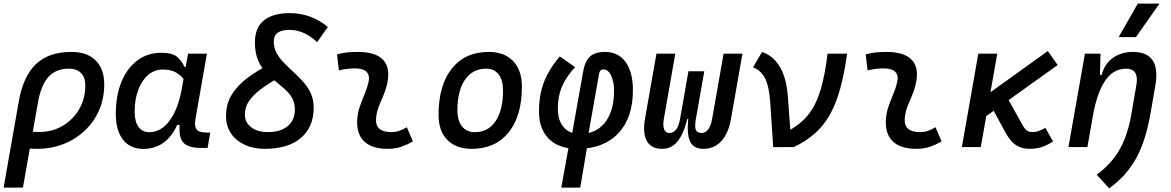

<svg xmlns="http://www.w3.org/2000/svg" viewBox="-25 -815 6490 1064"><path d="M371.1 -527.3Q457.5 -527.3 505.1 -480.2Q552.7 -433.1 552.7 -346.7Q552.7 -270.5 524.7 -205.6Q496.6 -140.6 446 -92.3Q395.5 -43.9 327.6 -17.1Q259.8 9.8 179.7 9.8Q155.3 9.8 131.1 7.1Q106.9 4.4 82.5 -0.5L101.6 -95.7Q128.4 -83.5 190.4 -83.5Q263.7 -83.5 321.8 -117.4Q379.9 -151.4 413.8 -210Q447.8 -268.6 447.8 -341.8Q447.8 -386.2 423.8 -410.4Q399.9 -434.6 356.4 -434.6Q285.2 -434.6 243.7 -388.9Q202.1 -343.3 185.1 -246.1L102.1 224.6H-4.9L78.6 -250.5Q103.5 -393.1 174.6 -460.2Q245.6 -527.3 371.1 -527.3Z M877 -429.7Q830.6 -429.7 795.4 -399.2Q760.3 -368.7 740.7 -315.9Q721.2 -263.2 721.2 -196.3Q721.2 -141.6 742.4 -112.1Q763.7 -82.5 801.8 -82.5Q867.2 -82.5 914.8 -146.2Q962.4 -210 982.9 -325.7L1017.1 -517.6H1121.6L1058.1 -154.8Q1051.3 -115.7 1064.2 -98.1Q1077.1 -80.6 1120.1 -80.6H1140.1L1125.5 4.9H1090.8Q1015.6 4.9 989.3 -26.6Q962.9 -58.1 972.2 -135.3L1000.5 -122.6H943.8L967.3 -150.9Q942.4 -74.2 890.9 -32Q839.4 10.3 770 10.3Q696.8 10.3 656.7 -40.8Q616.7 -91.8 616.7 -184.1Q616.7 -285.6 648.2 -361.8Q679.7 -438 736.3 -480.2Q793 -522.5 868.7 -522.5Q929.2 -522.5 955.6 -500.7Q981.9 -479 997.1 -444.3H1007.8L1016.1 -340.8Q1008.8 -354.5 993.7 -375.5Q978.5 -396.5 950.7 -413.1Q922.9 -429.7 877 -429.7Z M1444.3 9.8Q1379.4 9.8 1330.6 -12.9Q1281.7 -35.6 1254.6 -76.7Q1227.5 -117.7 1227.5 -171.9Q1227.5 -238.3 1258.5 -289.3Q1289.6 -340.3 1344.2 -381.6Q1398.9 -422.9 1470.7 -459.5L1514.2 -381.3Q1458.5 -349.6 1417.7 -318.6Q1377 -287.6 1354.5 -254.2Q1332 -220.7 1332 -180.2Q1332 -136.7 1366.9 -109.9Q1401.9 -83 1459.5 -83Q1529.8 -83 1569.3 -116Q1608.9 -148.9 1608.9 -207.5Q1608.9 -246.1 1593 -273.2Q1577.1 -300.3 1551.8 -322.5Q1526.4 -344.7 1498.3 -367.2Q1470.2 -389.6 1444.8 -417.7Q1419.4 -445.8 1403.6 -485.1Q1387.7 -524.4 1387.7 -580.6Q1387.7 -660.6 1436.8 -701.4Q1485.8 -742.2 1580.6 -742.2Q1640.1 -742.2 1693.6 -722.7Q1747.1 -703.1 1791.5 -665.5L1732.4 -581.1Q1697.8 -614.7 1658.7 -632.1Q1619.6 -649.4 1579.1 -649.4Q1535.6 -649.4 1513.9 -633.5Q1492.2 -617.7 1492.2 -584.5Q1492.2 -549.3 1508.1 -520.5Q1523.9 -491.7 1549.3 -466.1Q1574.7 -440.4 1602.8 -414.8Q1630.9 -389.2 1656.2 -360.6Q1681.6 -332 1697.5 -297.4Q1713.4 -262.7 1713.4 -218.3Q1713.4 -110.8 1642.3 -50.5Q1571.3 9.8 1444.3 9.8Z M2229.5 -109.9 2263.2 -31.2Q2233.4 -14.2 2200.2 -2.2Q2167 9.8 2124 9.8Q2035.6 9.8 1992.7 -31.7Q1949.7 -73.2 1954.6 -153.3Q1957 -189.9 1969 -224.6Q1981 -259.3 1994.9 -292Q2008.8 -324.7 2016.1 -355Q2026.4 -395 2007.6 -415.5Q1988.8 -436 1942.4 -436Q1896 -436 1853 -424.8L1842.8 -513.7Q1871.6 -522 1900.4 -524.7Q1929.2 -527.3 1958 -527.3Q2059.1 -527.3 2100.1 -481.2Q2141.1 -435.1 2119.1 -345.2Q2110.8 -310.5 2097.4 -280.5Q2084 -250.5 2072.8 -221.2Q2061.5 -191.9 2059.1 -157.7Q2053.7 -83 2143.1 -83Q2167.5 -83 2185.8 -89.1Q2204.1 -95.2 2229.5 -109.9Z M2588.9 9.8Q2502.4 9.8 2453.9 -39.8Q2405.3 -89.4 2405.3 -177.7Q2405.3 -342.8 2479 -435.1Q2552.7 -527.3 2683.6 -527.3Q2770 -527.3 2818.6 -476.6Q2867.2 -425.8 2867.2 -335Q2867.2 -172.4 2793.7 -81.3Q2720.2 9.8 2588.9 9.8ZM2606.9 -82.5Q2680.2 -82.5 2721.4 -143.8Q2762.7 -205.1 2762.7 -314Q2762.7 -370.6 2738.3 -402.6Q2713.9 -434.6 2669.4 -434.6Q2594.2 -434.6 2552 -373.5Q2509.8 -312.5 2509.8 -203.6Q2509.8 -146.5 2535.4 -114.5Q2561 -82.5 2606.9 -82.5Z M3190.4 224.6H3085.4L3128.9 -15.1H3231ZM3077.1 -502.4 3162.1 -442.9Q3110.8 -387.2 3088.6 -333.7Q3066.4 -280.3 3066.4 -213.4Q3066.4 -147 3098.9 -109.9Q3131.3 -72.8 3189.5 -72.8Q3278.3 -72.8 3328.1 -136.5Q3377.9 -200.2 3377.9 -314Q3377.9 -358.9 3362.3 -394.5Q3346.7 -430.2 3317.9 -430.2Q3298.8 -430.2 3294.9 -405.8L3231.9 -49.8H3141.1L3207 -420.4Q3217.3 -477.5 3245.4 -502.4Q3273.4 -527.3 3328.1 -527.3Q3400.9 -527.3 3441.7 -471.4Q3482.4 -415.5 3482.4 -315.4Q3482.4 -162.1 3401.1 -76.2Q3319.8 9.8 3174.8 9.8Q3072.3 9.8 3017.1 -45.2Q2961.9 -100.1 2961.9 -197.3Q2961.9 -287.1 2988.5 -357.9Q3015.1 -428.7 3077.1 -502.4Z M3872.1 9.8Q3818.8 9.8 3799.6 -30Q3780.3 -69.8 3789.1 -158.2H3789.6L3831.5 -156.2Q3823.7 -112.8 3831.1 -95.5Q3838.4 -78.1 3863.3 -78.1Q3885.3 -78.1 3900.1 -98.6Q3915 -119.1 3921.4 -156.2L3984.9 -517.6H4089.4L4025.9 -156.2Q4012.2 -76.7 3972.7 -33.4Q3933.1 9.8 3872.1 9.8ZM3644.5 9.8Q3584 9.8 3559.8 -33.4Q3535.6 -76.7 3549.3 -156.2L3612.8 -517.6H3717.3L3653.8 -156.2Q3647.5 -119.1 3655.3 -98.6Q3663.1 -78.1 3684.6 -78.1Q3706.1 -78.1 3720.9 -95.7Q3735.8 -113.3 3743.7 -156.2L3784.2 -158.2H3784.7Q3762.2 -69.8 3728.8 -30Q3695.3 9.8 3644.5 9.8ZM3743.7 -156.2 3790 -419.9H3877.9L3831.5 -156.2Z M4259.8 0.5 4243.2 -249Q4237.3 -335.4 4215.1 -380.1Q4192.9 -424.8 4147.9 -441.9L4198.2 -527.3Q4241.2 -512.2 4271 -479.5Q4300.8 -446.8 4318.4 -397.5Q4335.9 -348.1 4340.8 -283.2L4358.9 -38.6ZM4374 0 4259.8 0.5 4347.7 -92.3Q4414.6 -128.4 4456.3 -182.1Q4498 -235.8 4522.5 -317.4Q4546.9 -398.9 4561 -517.6H4669.4Q4653.8 -405.3 4630.6 -321.8Q4607.4 -238.3 4573 -178Q4538.6 -117.7 4489.7 -74.7Q4440.9 -31.7 4374 0Z M5159.2 -109.9 5192.9 -31.2Q5163.1 -14.2 5129.9 -2.2Q5096.7 9.8 5053.7 9.8Q4965.3 9.8 4922.4 -31.7Q4879.4 -73.2 4884.3 -153.3Q4886.7 -189.9 4898.7 -224.6Q4910.6 -259.3 4924.6 -292Q4938.5 -324.7 4945.8 -355Q4956.1 -395 4937.3 -415.5Q4918.5 -436 4872.1 -436Q4825.7 -436 4782.7 -424.8L4772.5 -513.7Q4801.3 -522 4830.1 -524.7Q4858.9 -527.3 4887.7 -527.3Q4988.8 -527.3 5029.8 -481.2Q5070.8 -435.1 5048.8 -345.2Q5040.5 -310.5 5027.1 -280.5Q5013.7 -250.5 5002.4 -221.2Q4991.2 -191.9 4988.8 -157.7Q4983.4 -83 5072.8 -83Q5097.2 -83 5115.5 -89.1Q5133.8 -95.2 5159.2 -109.9Z M5398.9 -142.1 5356.9 -227.1 5781.7 -532.2 5836.4 -454.6ZM5305.2 0 5396.5 -517.6H5501.5L5410.2 0ZM5681.6 9.8Q5637.2 9.8 5606 -10.3Q5574.7 -30.3 5548.8 -77.6L5464.4 -232.4L5562 -265.1L5642.1 -121.1Q5653.3 -100.6 5666 -91.8Q5678.7 -83 5695.8 -83Q5713.9 -83 5730.5 -88.6Q5747.1 -94.2 5767.6 -106.9L5811 -31.2Q5776.9 -9.3 5746.8 0.2Q5716.8 9.8 5681.6 9.8Z M5896 0 5987.3 -517.6H6073.7L6070.3 -394L6001 0ZM6253.4 -527.3Q6332 -527.3 6362.8 -480.2Q6393.6 -433.1 6377.4 -340.3L6351.1 -189Q6337.9 -112.3 6318.4 -50.3Q6298.8 11.7 6271.2 61.8Q6243.7 111.8 6206.8 152.8Q6169.9 193.8 6121.6 229L6052.7 153.3Q6093.8 122.6 6125.2 88.1Q6156.7 53.7 6179.9 12.9Q6203.1 -27.8 6219.2 -77.6Q6235.4 -127.4 6245.6 -188L6272.5 -344.2Q6280.3 -389.2 6265.9 -411.9Q6251.5 -434.6 6214.4 -434.6Q6174.8 -434.6 6141.1 -411.6Q6107.4 -388.7 6080.3 -335.2Q6053.2 -281.7 6034.2 -190.4L6058.6 -399.9H6080.1Q6095.7 -460.9 6142.1 -494.1Q6188.5 -527.3 6253.4 -527.3ZM6174.3 -609.4 6280.3 -794.9H6400.4L6270 -609.4Z"/></svg>

Font: Cascadia Code
Style: Italic
Weight: 400
Italic angle: -10°
Designer: Aaron Bell
Foundry: Saja Typeworks
Version: Version 2407.024